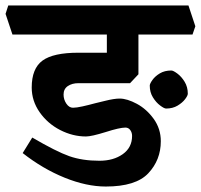

<svg xmlns="http://www.w3.org/2000/svg" viewBox="-45 -661 727 695"><path d="M651.9 -536.1H456.1V-392.1L425.8 -359.9H238.8Q215.8 -359.9 200.4 -349.4Q185.1 -338.9 185.1 -318.8Q185.1 -300.8 195.1 -285.9Q205.1 -271 219.2 -271Q231.4 -271 253.7 -275.9Q275.9 -280.8 298.8 -287.1Q303.7 -288.1 335.9 -296.1Q368.2 -304.2 388.2 -304.2Q415 -304.2 450.4 -285.2Q485.8 -266.1 511.5 -230.5Q537.1 -194.8 537.1 -149.9Q537.1 -82 491.9 -33.9Q446.8 14.2 337.9 14.2Q268.1 14.2 189 -17.8Q109.9 -49.8 37.1 -106.9L71.8 -163.1Q158.7 -112.3 205.8 -95.7Q252.9 -79.1 314.9 -79.1Q365.7 -79.1 399.4 -103Q433.1 -127 433.1 -168.9Q433.1 -181.2 426.5 -190.2Q419.9 -199.2 409.2 -199.2Q388.2 -199.2 337.9 -183.1Q286.1 -167 266.1 -167Q218.3 -167 172.6 -190.4Q127 -213.9 98.4 -254.9Q69.8 -295.9 69.8 -344.2Q69.8 -413.1 108.9 -441.7Q147.9 -470.2 238.8 -470.2H341.8V-536.1H0L-24.9 -610.8L-15.1 -641.1H637.2L662.1 -565.9ZM634.8 -321.8Q634.8 -314.9 625 -302Q615.2 -289.1 597.7 -278.6Q580.1 -268.1 556.2 -268.1Q549.3 -268.1 534.7 -279.1Q520 -290 508.5 -308.6Q497.1 -327.1 497.1 -351.1Q497.1 -357.9 506.6 -371.3Q516.1 -384.8 533.4 -395.3Q550.8 -405.8 575.2 -405.8Q582 -405.8 596.9 -394.8Q611.8 -383.8 623.3 -365Q634.8 -346.2 634.8 -321.8Z"/></svg>

Font: Sura
Style: Bold
Weight: 700
Designer: Carolina Giovagnoli
Foundry: Huerta Tipografica
Version: Version 1.002;PS 001.002;hotconv 1.0.70;makeotf.lib2.5.58329